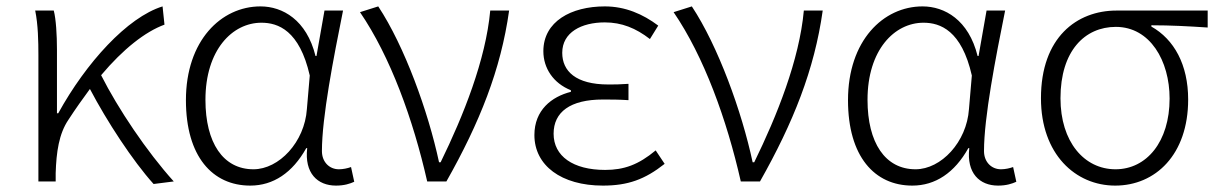

<svg xmlns="http://www.w3.org/2000/svg" viewBox="-20 -567 3807 600"><path d="M460 8 523 0C439 -93 349 -227 296 -332C365 -414 434 -468 494 -490L488 -547C378 -513 249 -371 162 -213H158V-412C158 -457 155 -508 148 -534H90C99 -490 100 -438 100 -395V0H154V-26C156 -91 164 -149 194 -193C216 -227 239 -259 261 -289C314 -188 395 -64 460 8Z M762 13C834 13 894 -27 937 -104H940C931 -26 972 13 1030 13C1056 13 1074 7 1087 1L1077 -45C1066 -41 1052 -38 1039 -38C1010 -38 986 -60 986 -95C986 -200 1022 -385 1052 -534H994L969 -392H966C938 -505 863 -547 794 -547C671 -547 561 -440 561 -254C561 -78 644 13 762 13ZM772 -38C677 -38 622 -121 622 -255C622 -411 706 -496 797 -496C849 -496 916 -472 948 -331L939 -226C932 -123 852 -38 772 -38Z M1315 0H1375C1479 -184 1545 -349 1571 -534H1512C1498 -380 1428 -205 1357 -60H1352C1318 -219 1244 -423 1162 -547L1105 -529C1200 -390 1271 -194 1315 0Z M1864 13C1942 13 1995 -6 2057 -55L2029 -97C1975 -52 1930 -36 1871 -36C1771 -36 1710 -79 1710 -149C1710 -217 1762 -256 1864 -256C1890 -256 1913 -256 1944 -254V-305C1917 -303 1901 -303 1881 -303C1779 -303 1737 -345 1737 -402C1737 -466 1797 -497 1870 -497C1923 -497 1967 -479 2011 -445L2037 -487C1989 -523 1934 -547 1870 -547C1765 -547 1678 -500 1678 -407C1678 -354 1709 -307 1764 -285V-280C1704 -265 1650 -223 1650 -145C1650 -50 1734 13 1864 13Z M2295 0H2355C2459 -184 2525 -349 2551 -534H2492C2478 -380 2408 -205 2337 -60H2332C2298 -219 2224 -423 2142 -547L2085 -529C2180 -390 2251 -194 2295 0Z M2831 13C2903 13 2963 -27 3006 -104H3009C3000 -26 3041 13 3099 13C3125 13 3143 7 3156 1L3146 -45C3135 -41 3121 -38 3108 -38C3079 -38 3055 -60 3055 -95C3055 -200 3091 -385 3121 -534H3063L3038 -392H3035C3007 -505 2932 -547 2863 -547C2740 -547 2630 -440 2630 -254C2630 -78 2713 13 2831 13ZM2841 -38C2746 -38 2691 -121 2691 -255C2691 -411 2775 -496 2866 -496C2918 -496 2985 -472 3017 -331L3008 -226C3001 -123 2921 -38 2841 -38Z M3465 13C3591 13 3693 -84 3693 -256C3693 -365 3649 -444 3578 -484V-488C3639 -488 3693 -485 3754 -481V-534H3469C3345 -534 3233 -450 3233 -260C3233 -85 3341 13 3465 13ZM3466 -38C3368 -38 3294 -124 3294 -260C3294 -408 3370 -483 3467 -483C3574 -483 3635 -377 3635 -259C3635 -124 3563 -38 3466 -38Z"/></svg>

Font: Noto Sans HK Light
Style: Regular
Weight: 300
Designer: Ryoko NISHIZUKA 西塚涼子 (kana, bopomofo & ideographs); Paul D. Hunt (Latin, Greek & Cyrillic); Sandoll Communications 산돌커뮤니
Foundry: Adobe
Version: Version 2.004;hotconv 1.0.118;makeotfexe 2.5.65603